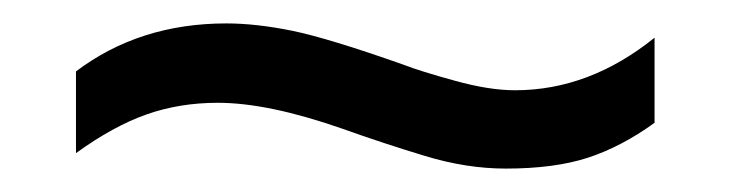

<svg xmlns="http://www.w3.org/2000/svg" viewBox="-20 -414 624 164"><path d="M412.1 -270Q378.4 -270 343 -280.8Q307.6 -291.5 272 -304.2Q209 -326.2 166 -326.2Q133.3 -326.2 105 -316.2Q76.7 -306.2 44.9 -283.2V-353Q99.1 -394 173.3 -394Q198.7 -394 229.7 -387.7Q260.7 -381.3 324.2 -358.9Q339.4 -353 368.7 -345Q397.9 -336.9 419.9 -336.9Q483.4 -336.9 539.1 -381.8V-309.1Q510.7 -288.6 482.2 -279.3Q453.6 -270 412.1 -270Z"/></svg>

Font: Arial
Style: Regular
Weight: 400
Designer: Steve Matteson
Foundry: Ascender Corporation
Version: Version 2.00.3